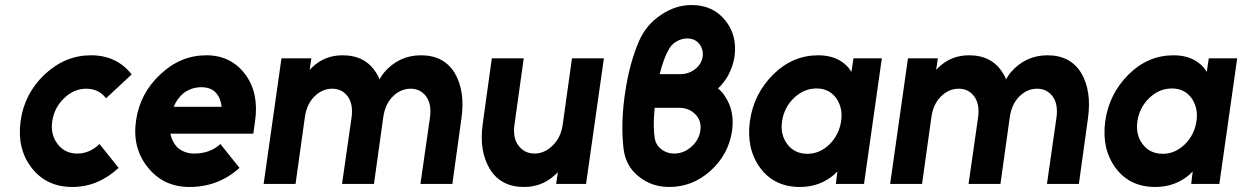

<svg xmlns="http://www.w3.org/2000/svg" viewBox="-20 -732 4943 764"><path d="M342 -512Q239 -512 158 -436Q77 -360 62 -250Q47 -140 106 -64Q165 12 268 12Q370 12 452 -64L376 -159Q337 -121 287 -121Q238 -121 209 -159Q180 -197 188 -250Q196 -304 235 -341Q274 -379 323 -379Q373 -379 402 -341L504 -436Q444 -512 342 -512Z M988 -200 995 -250Q1011 -362 956 -436Q899 -512 801 -512Q698 -512 618 -436Q536 -360 521 -250Q506 -142 569 -65Q631 12 734 12Q849 12 933 -64L857 -159Q816 -121 753 -121Q713 -121 685 -146Q675 -157 668 -170.5Q661 -184 658 -200ZM781 -385Q819 -385 839 -363Q858 -342 862 -307H671Q685 -340 710 -361Q742 -385 781 -385Z M1780 0 1816 -260Q1824 -316 1817 -361.5Q1810 -407 1789 -442Q1746 -512 1655 -512Q1567 -512 1508 -443Q1503 -437 1498.5 -430Q1494 -423 1490 -416Q1488 -423 1484.5 -429.5Q1481 -436 1477 -442Q1434 -512 1343 -512Q1271 -512 1221 -463Q1219 -461 1216.5 -458.5Q1214 -456 1212 -454L1219 -500H1100L1029 0H1156L1193 -265Q1200 -317 1231 -348Q1262 -379 1302 -379Q1341 -379 1364 -348Q1386 -317 1379 -265L1341 0H1468L1505 -265Q1512 -317 1543 -348Q1574 -379 1614 -379Q1653 -379 1676 -348Q1698 -317 1691 -265L1653 0Z M1937 -500 1901 -240Q1893 -184 1900.5 -139Q1908 -94 1930 -58Q1974 12 2065 12Q2135 12 2185 -33Q2189 -36 2192.5 -39.5Q2196 -43 2200 -47L2193 0H2312L2383 -500H2256L2219 -235Q2211 -183 2179 -153Q2147 -121 2107 -121Q2067 -121 2043 -153Q2020 -183 2027 -235L2064 -500Z M2732 -712Q2667 -712 2609 -672Q2551 -633 2523 -569Q2485 -481 2468 -367Q2459 -309 2457 -252.5Q2455 -196 2461 -142Q2469 -72 2520 -31Q2572 12 2643 12Q2736 12 2808 -53Q2880 -119 2893 -212Q2901 -269 2882 -317Q2874 -335 2863.5 -351Q2853 -367 2837 -380Q2849 -391 2859 -404Q2869 -417 2877 -431Q2897 -468 2903 -508Q2914 -593 2865 -652Q2816 -712 2732 -712ZM2714 -579Q2745 -579 2762 -558Q2780 -536 2776 -506Q2771 -476 2746 -457Q2720 -437 2688 -437H2605Q2612 -466 2621.5 -492Q2631 -518 2640 -533Q2645 -543 2652.5 -551.5Q2660 -560 2670 -566Q2692 -579 2714 -579ZM2585 -303H2682Q2722 -303 2747 -277Q2772 -252 2767 -214Q2762 -175 2731 -148Q2701 -121 2662 -121Q2635 -121 2613 -137Q2602 -145 2595.5 -155Q2589 -165 2586 -177Q2582 -199 2581.5 -230Q2581 -261 2585 -303Z M3376 -500 3368 -446Q3365 -450 3362 -454.5Q3359 -459 3356 -463Q3313 -512 3236 -512Q3134 -512 3057 -436Q2979 -358 2964 -250Q2949 -140 3005 -64Q3061 12 3163 12Q3242 12 3299 -37Q3302 -40 3305.5 -43.5Q3309 -47 3312 -50L3306 0H3418L3489 -500ZM3229 -380Q3279 -380 3307 -342Q3320 -324 3325.5 -301Q3331 -278 3327 -250Q3323 -223 3311.5 -200Q3300 -177 3281 -158Q3242 -120 3193 -120Q3142 -120 3113 -158Q3084 -196 3092 -250Q3100 -304 3139 -342Q3179 -380 3229 -380Z M4273 0 4309 -260Q4317 -316 4310 -361.5Q4303 -407 4282 -442Q4239 -512 4148 -512Q4060 -512 4001 -443Q3996 -437 3991.5 -430Q3987 -423 3983 -416Q3981 -423 3977.5 -429.5Q3974 -436 3970 -442Q3927 -512 3836 -512Q3764 -512 3714 -463Q3712 -461 3709.5 -458.5Q3707 -456 3705 -454L3712 -500H3593L3522 0H3649L3686 -265Q3693 -317 3724 -348Q3755 -379 3795 -379Q3834 -379 3857 -348Q3879 -317 3872 -265L3834 0H3961L3998 -265Q4005 -317 4036 -348Q4067 -379 4107 -379Q4146 -379 4169 -348Q4191 -317 4184 -265L4146 0Z M4790 -500 4782 -446Q4779 -450 4776 -454.5Q4773 -459 4770 -463Q4727 -512 4650 -512Q4548 -512 4471 -436Q4393 -358 4378 -250Q4363 -140 4419 -64Q4475 12 4577 12Q4656 12 4713 -37Q4716 -40 4719.5 -43.5Q4723 -47 4726 -50L4720 0H4832L4903 -500ZM4643 -380Q4693 -380 4721 -342Q4734 -324 4739.5 -301Q4745 -278 4741 -250Q4737 -223 4725.5 -200Q4714 -177 4695 -158Q4656 -120 4607 -120Q4556 -120 4527 -158Q4498 -196 4506 -250Q4514 -304 4553 -342Q4593 -380 4643 -380Z"/></svg>

Font: Unageo
Style: Bold-Italic
Weight: 700
Designer: Richard Sepsi
Foundry: Richard Sepsi
Version: Version 2.000